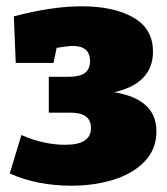

<svg xmlns="http://www.w3.org/2000/svg" viewBox="-20 -575 531 610"><path d="M477 -158Q477 -101 439.5 -62Q402 -23 340.5 -4Q279 15 206 15Q153 15 102.5 5Q52 -5 11 -24L48 -146Q119 -115 187 -115Q269 -115 269 -168Q269 -217 205 -217H135V-331H196Q233 -331 249.5 -343Q266 -355 266 -381Q266 -429 211 -429Q198 -429 160 -423L150 -375H30L24 -523Q145 -555 240 -555Q341 -555 403.5 -519.5Q466 -484 466 -411Q466 -310 343 -282Q477 -260 477 -158Z"/></svg>

Font: Bitter Pro Black
Style: Regular
Weight: 900
Designer: Sol Matas, and Bitter project Authors
Foundry: Sol Matas
Version: Version 1.010